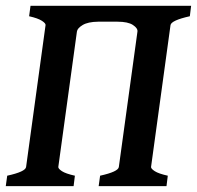

<svg xmlns="http://www.w3.org/2000/svg" viewBox="-27 -635 672 655"><path d="M224.1 0H-7.3L-2.4 -35.6Q60.1 -49.3 62 -65.4L128.4 -549.3Q129.4 -555.2 116 -564Q102.5 -572.8 72.3 -579.6L77.1 -615.2H625L620.6 -579.6Q557.1 -565.4 554.7 -549.3L488.3 -65.4Q487.8 -59.6 501 -51Q514.2 -42.5 545.4 -35.6L541 0H309.6L314.5 -35.6Q376.5 -49.3 378.4 -65.4L441.9 -527.3Q443.4 -538.6 426.5 -549.8Q409.7 -561 373.5 -561H307.6Q272.9 -560.5 254.9 -549.6Q236.8 -538.6 235.4 -527.3L171.9 -65.4Q171.4 -59.6 184.3 -51Q197.3 -42.5 228.5 -35.6Z"/></svg>

Font: Gentium Plus
Style: Bold Italic
Weight: 700
Italic angle: -8°
Designer: Victor Gaultney, Annie Olsen, Iska Routamaa, Becca Hirsbrunner
Foundry: SIL International
Version: Version 6.101